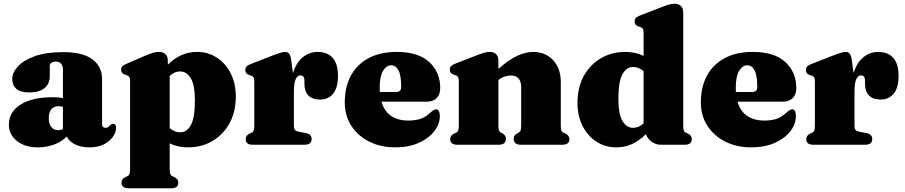

<svg xmlns="http://www.w3.org/2000/svg" viewBox="-20 -775 4843 1028"><path d="M27.5 -106.5Q27.5 -175 89.5 -214.8Q151.5 -254.5 263.5 -254.5Q294 -254.5 317 -250V-403.5Q317 -422.5 306.8 -434Q296.5 -445.5 279 -445.5Q266 -445.5 256.2 -439.2Q246.5 -433 246.5 -422.5V-368Q246.5 -326 217.8 -303Q189 -280 135.5 -280Q90 -280 67.8 -299.2Q45.5 -318.5 45.5 -353Q45.5 -386 75.5 -419Q105.5 -452 165.8 -474Q226 -496 317.5 -496Q423.5 -496 475 -457.2Q526.5 -418.5 526.5 -351.5V-112.5Q526.5 -90.5 546 -90.5Q554.5 -90.5 559.8 -95Q565 -99.5 569.5 -104Q573 -107.5 576.8 -110Q580.5 -112.5 585.5 -112.5Q601.5 -112.5 601.5 -90.5Q601.5 -68.5 585.5 -44.2Q569.5 -20 537.8 -3Q506 14 459 14Q413.5 14 381 -2.2Q348.5 -18.5 337.5 -44.5Q311.5 -16.5 270 -1.2Q228.5 14 183 14Q113 14 70.2 -20.5Q27.5 -55 27.5 -106.5ZM241 -143.5Q241 -111.5 255 -94.8Q269 -78 292 -78Q304.5 -78 317 -83.5V-203Q306.5 -206.5 294 -206.5Q269.5 -206.5 255.2 -190.2Q241 -174 241 -143.5Z M878.5 -452V-428.5Q911.5 -461.5 950.2 -479.2Q989 -497 1034.5 -497Q1094 -497 1141 -466.5Q1188 -436 1215.2 -382.2Q1242.5 -328.5 1242.5 -258Q1242.5 -176.5 1209 -115.2Q1175.5 -54 1117.5 -20Q1059.5 14 986.5 14Q931 14 888.5 -7.5V128Q888.5 148 891.5 156.2Q894.5 164.5 902 168L913 173Q934.5 182.5 934.5 203Q934.5 233 896.5 233H668.5Q630.5 233 630.5 203Q630.5 182.5 652 173L663 168Q670.5 164.5 673.5 156.2Q676.5 148 676.5 128V-340Q676.5 -356 672.2 -362.8Q668 -369.5 659.5 -372L648.5 -375.5Q628.5 -382 628.5 -402Q628.5 -414 635 -420.2Q641.5 -426.5 659.5 -434.5L760.5 -478Q785 -488.5 801 -492.8Q817 -497 830 -497Q854.5 -497 866.5 -484.2Q878.5 -471.5 878.5 -452ZM945 -392.5Q913.5 -392.5 888.5 -368.5V-89.5Q914 -66.5 945 -66.5Q980.5 -66.5 1002 -105.5Q1023.5 -144.5 1023.5 -236.5Q1023.5 -320.5 1001.2 -356.5Q979 -392.5 945 -392.5Z M1539.5 -452 1548.5 -383.5Q1566.5 -441 1601.8 -469Q1637 -497 1680 -497Q1733 -497 1761.2 -465.2Q1789.5 -433.5 1789.5 -369.5Q1789.5 -304 1763.2 -273Q1737 -242 1695 -242Q1652.5 -242 1631.2 -263.8Q1610 -285.5 1610 -324V-345Q1609 -371.5 1588 -371.5Q1573 -371.5 1563.2 -351.5Q1553.5 -331.5 1553.5 -281V-105Q1553.5 -87.5 1558.5 -80.2Q1563.5 -73 1581.5 -69.5L1619.5 -62Q1648.5 -56 1648.5 -30.5Q1648.5 0 1610 0H1333.5Q1295.5 0 1295.5 -30Q1295.5 -50.5 1317 -60L1328 -65Q1335.5 -68.5 1338.5 -76.8Q1341.5 -85 1341.5 -105V-338Q1341.5 -354 1337.2 -360.8Q1333 -367.5 1324.5 -370L1313.5 -373.5Q1293.5 -380 1293.5 -400Q1293.5 -412 1300.2 -419.2Q1307 -426.5 1324.5 -433L1432 -475Q1467.5 -489 1483 -493Q1498.5 -497 1507 -497Q1521 -497 1528.5 -486.8Q1536 -476.5 1539.5 -452Z M2337 -304Q2337 -269 2318 -249.8Q2299 -230.5 2263.5 -230.5H2022.5Q2037.5 -178.5 2074.5 -154Q2111.5 -129.5 2166 -129.5Q2199 -129.5 2226 -137Q2253 -144.5 2279 -167.5Q2293.5 -180.5 2301 -185Q2308.5 -189.5 2315.5 -189.5Q2325.5 -189.5 2330.2 -179.5Q2335 -169.5 2335 -155Q2335 -110.5 2304.8 -71.8Q2274.5 -33 2220.8 -9.5Q2167 14 2095.5 14Q2019 14 1958 -16.2Q1897 -46.5 1861.5 -100.8Q1826 -155 1826 -227.5Q1826 -309 1858.5 -369.5Q1891 -430 1953.2 -463.5Q2015.5 -497 2103.5 -497Q2220 -497 2278.5 -442.5Q2337 -388 2337 -304ZM2013 -305Q2013 -293.5 2013.5 -282.5H2100.5Q2128 -282.5 2128 -308.5Q2128 -371.5 2113.5 -398.5Q2099 -425.5 2075 -425.5Q2049 -425.5 2031 -396Q2013 -366.5 2013 -305Z M2648.5 -452V-406Q2706 -456.5 2750.8 -476.8Q2795.5 -497 2833.5 -497Q2900.5 -497 2941.5 -452.8Q2982.5 -408.5 2982.5 -337V-105Q2982.5 -85 2985.5 -76.8Q2988.5 -68.5 2996 -65L3007 -60Q3028.5 -50.5 3028.5 -30Q3028.5 0 2990.5 0H2769Q2730.5 0 2730.5 -32Q2730.5 -50 2747 -59.5L2757 -65Q2764.5 -69 2767.5 -77Q2770.5 -85 2770.5 -105V-307Q2770.5 -371 2714.5 -371Q2698 -371 2680 -364.5Q2662 -358 2648.5 -346V-105Q2648.5 -85 2651.5 -77Q2654.5 -69 2662 -65L2672 -59.5Q2688.5 -50 2688.5 -32Q2688.5 0 2650 0H2428.5Q2390.5 0 2390.5 -30Q2390.5 -50.5 2412 -60L2423 -65Q2430.5 -68.5 2433.5 -76.8Q2436.5 -85 2436.5 -105V-340Q2436.5 -356 2432.2 -362.8Q2428 -369.5 2419.5 -372L2408.5 -375.5Q2388.5 -382 2388.5 -402Q2388.5 -414 2395 -421Q2401.5 -428 2419.5 -435L2530.5 -478Q2556 -488 2571.8 -492.5Q2587.5 -497 2602.5 -497Q2625 -497 2636.8 -484.2Q2648.5 -471.5 2648.5 -452Z M3072 -225Q3072 -306.5 3105.5 -367.8Q3139 -429 3197 -463Q3255 -497 3328 -497Q3383.5 -497 3426 -475.5V-598Q3426 -614 3421.8 -620.8Q3417.5 -627.5 3409 -630L3398 -633.5Q3378 -640 3378 -660Q3378 -672 3384.5 -679Q3391 -686 3409 -693L3520 -736Q3545.5 -746 3561.2 -750.5Q3577 -755 3592 -755Q3614.5 -755 3626.2 -742.2Q3638 -729.5 3638 -710V-105Q3638 -85 3641 -76.8Q3644 -68.5 3651.5 -65L3662.5 -60Q3684 -50.5 3684 -30Q3684 0 3646 0H3518.5Q3491.5 0 3469.2 -16.2Q3447 -32.5 3438 -56.5Q3404.5 -23 3365.5 -4.5Q3326.5 14 3280 14Q3220.5 14 3173.5 -16.5Q3126.5 -47 3099.2 -100.8Q3072 -154.5 3072 -225ZM3291 -246.5Q3291 -162.5 3313.2 -126.5Q3335.5 -90.5 3369.5 -90.5Q3401 -90.5 3426 -114.5V-393.5Q3400.5 -416.5 3369.5 -416.5Q3334.5 -416.5 3312.8 -377.5Q3291 -338.5 3291 -246.5Z M4243.5 -304Q4243.5 -269 4224.5 -249.8Q4205.5 -230.5 4170 -230.5H3929Q3944 -178.5 3981 -154Q4018 -129.5 4072.5 -129.5Q4105.5 -129.5 4132.5 -137Q4159.5 -144.5 4185.5 -167.5Q4200 -180.5 4207.5 -185Q4215 -189.5 4222 -189.5Q4232 -189.5 4236.8 -179.5Q4241.5 -169.5 4241.5 -155Q4241.5 -110.5 4211.2 -71.8Q4181 -33 4127.2 -9.5Q4073.5 14 4002 14Q3925.5 14 3864.5 -16.2Q3803.5 -46.5 3768 -100.8Q3732.5 -155 3732.5 -227.5Q3732.5 -309 3765 -369.5Q3797.5 -430 3859.8 -463.5Q3922 -497 4010 -497Q4126.5 -497 4185 -442.5Q4243.5 -388 4243.5 -304ZM3919.5 -305Q3919.5 -293.5 3920 -282.5H4007Q4034.5 -282.5 4034.5 -308.5Q4034.5 -371.5 4020 -398.5Q4005.5 -425.5 3981.5 -425.5Q3955.5 -425.5 3937.5 -396Q3919.5 -366.5 3919.5 -305Z M4541 -452 4550 -383.5Q4568 -441 4603.2 -469Q4638.5 -497 4681.5 -497Q4734.5 -497 4762.8 -465.2Q4791 -433.5 4791 -369.5Q4791 -304 4764.8 -273Q4738.5 -242 4696.5 -242Q4654 -242 4632.8 -263.8Q4611.5 -285.5 4611.5 -324V-345Q4610.5 -371.5 4589.5 -371.5Q4574.5 -371.5 4564.8 -351.5Q4555 -331.5 4555 -281V-105Q4555 -87.5 4560 -80.2Q4565 -73 4583 -69.5L4621 -62Q4650 -56 4650 -30.5Q4650 0 4611.5 0H4335Q4297 0 4297 -30Q4297 -50.5 4318.5 -60L4329.5 -65Q4337 -68.5 4340 -76.8Q4343 -85 4343 -105V-338Q4343 -354 4338.8 -360.8Q4334.5 -367.5 4326 -370L4315 -373.5Q4295 -380 4295 -400Q4295 -412 4301.8 -419.2Q4308.5 -426.5 4326 -433L4433.5 -475Q4469 -489 4484.5 -493Q4500 -497 4508.5 -497Q4522.5 -497 4530 -486.8Q4537.5 -476.5 4541 -452Z"/></svg>

Font: Fraunces 9pt S000 Black
Style: Regular
Weight: 900
Version: Version 1.000; ttfautohint (v1.8.3)